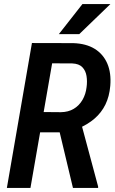

<svg xmlns="http://www.w3.org/2000/svg" viewBox="-20 -922 566 942"><path d="M136.7 -710.9 338.9 -710.4Q402.3 -708.5 444.6 -682.4Q486.8 -656.2 506.6 -609.9Q526.4 -563.5 521 -500.5Q516.6 -448.7 497.1 -408.9Q477.5 -369.1 443.8 -340.1Q410.2 -311 363.3 -291.5L325.7 -272.9H143.6L160.2 -372.6L278.8 -371.6Q315.4 -372.1 342 -388.2Q368.7 -404.3 384.8 -432.1Q400.9 -460 404.8 -494.6Q408.7 -522.9 404.5 -549.1Q400.4 -575.2 384 -592.3Q367.7 -609.4 334.5 -610.8L235.8 -611.3L129.4 0H13.7ZM337.9 0 261.7 -319.3 377.4 -319.8 461.4 -6.8V0ZM268.6 -754.4 384.3 -901.9H521.5L368.7 -754.4Z"/></svg>

Font: Roboto Condensed Medium
Style: Italic
Weight: 500
Italic angle: -12°
Designer: Christian Robertson
Foundry: Google
Version: Version 3.0; 2020